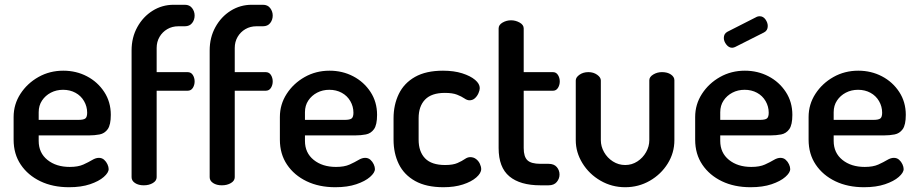

<svg xmlns="http://www.w3.org/2000/svg" viewBox="-20 -776 3844 804"><path d="M269 8Q201 8 149 -17Q97 -42 67 -86.5Q37 -131 37 -191V-286Q37 -339 65.5 -383Q94 -427 141 -453.5Q188 -480 245 -480Q299 -480 344 -456.5Q389 -433 416.5 -391Q444 -349 444 -295Q444 -253 431 -235Q418 -217 397 -213Q376 -209 353 -209H142V-186Q142 -136 178.5 -106.5Q215 -77 272 -77Q307 -77 329 -87Q351 -97 366 -106Q381 -115 394 -115Q407 -115 416 -107Q425 -99 430 -88Q435 -77 435 -68Q435 -53 414.5 -35Q394 -17 357 -4.5Q320 8 269 8ZM142 -274H308Q330 -274 337.5 -280Q345 -286 345 -304Q345 -330 332 -352.5Q319 -375 296 -387.5Q273 -400 244 -400Q216 -400 193 -388Q170 -376 156 -355Q142 -334 142 -306Z M582 0Q560 0 545.5 -9.5Q531 -19 531 -34V-565Q531 -619 555 -662.5Q579 -706 619 -731Q659 -756 707 -756H754Q774 -756 784.5 -742Q795 -728 795 -711Q795 -693 784.5 -679.5Q774 -666 754 -666H727Q701 -666 680.5 -654Q660 -642 648 -621.5Q636 -601 636 -575V-474H765Q780 -474 787.5 -462Q795 -450 795 -435Q795 -420 787.5 -408Q780 -396 765 -396H636V-34Q636 -19 620 -9.5Q604 0 582 0Z M909 0Q887 0 872.5 -9.5Q858 -19 858 -34V-565Q858 -619 882 -662.5Q906 -706 946 -731Q986 -756 1034 -756H1081Q1101 -756 1111.5 -742Q1122 -728 1122 -711Q1122 -693 1111.5 -679.5Q1101 -666 1081 -666H1054Q1028 -666 1007.5 -654Q987 -642 975 -621.5Q963 -601 963 -575V-474H1092Q1107 -474 1114.5 -462Q1122 -450 1122 -435Q1122 -420 1114.5 -408Q1107 -396 1092 -396H963V-34Q963 -19 947 -9.5Q931 0 909 0Z M1384 8Q1316 8 1264 -17Q1212 -42 1182 -86.5Q1152 -131 1152 -191V-286Q1152 -339 1180.5 -383Q1209 -427 1256 -453.5Q1303 -480 1360 -480Q1414 -480 1459 -456.5Q1504 -433 1531.5 -391Q1559 -349 1559 -295Q1559 -253 1546 -235Q1533 -217 1512 -213Q1491 -209 1468 -209H1257V-186Q1257 -136 1293.5 -106.5Q1330 -77 1387 -77Q1422 -77 1444 -87Q1466 -97 1481 -106Q1496 -115 1509 -115Q1522 -115 1531 -107Q1540 -99 1545 -88Q1550 -77 1550 -68Q1550 -53 1529.5 -35Q1509 -17 1472 -4.5Q1435 8 1384 8ZM1257 -274H1423Q1445 -274 1452.5 -280Q1460 -286 1460 -304Q1460 -330 1447 -352.5Q1434 -375 1411 -387.5Q1388 -400 1359 -400Q1331 -400 1308 -388Q1285 -376 1271 -355Q1257 -334 1257 -306Z M1837 8Q1765 8 1718.5 -18Q1672 -44 1650 -89Q1628 -134 1628 -191V-281Q1628 -337 1650 -382.5Q1672 -428 1718 -454Q1764 -480 1835 -480Q1881 -480 1915.5 -469Q1950 -458 1969.5 -441.5Q1989 -425 1989 -407Q1989 -398 1983.5 -385.5Q1978 -373 1968.5 -364.5Q1959 -356 1946 -356Q1936 -356 1924.5 -364Q1913 -372 1894 -379.5Q1875 -387 1843 -387Q1787 -387 1760 -359Q1733 -331 1733 -281V-191Q1733 -141 1760 -113Q1787 -85 1844 -85Q1877 -85 1896 -93.5Q1915 -102 1926.5 -110Q1938 -118 1949 -118Q1963 -118 1973.5 -110Q1984 -102 1989.5 -90Q1995 -78 1995 -68Q1995 -51 1974.5 -33Q1954 -15 1918.5 -3.5Q1883 8 1837 8Z M2243 0Q2158 0 2113 -37.5Q2068 -75 2068 -156V-657Q2068 -672 2084.5 -681.5Q2101 -691 2120 -691Q2139 -691 2156 -681.5Q2173 -672 2173 -657V-474H2295Q2309 -474 2316.5 -462Q2324 -450 2324 -435Q2324 -420 2316.5 -408Q2309 -396 2295 -396H2173V-156Q2173 -120 2188.5 -105Q2204 -90 2243 -90H2277Q2300 -90 2311.5 -76.5Q2323 -63 2323 -45Q2323 -28 2311.5 -14Q2300 0 2277 0Z M2598 8Q2542 8 2494.5 -19.5Q2447 -47 2419 -92.5Q2391 -138 2391 -189V-439Q2391 -452 2406.5 -463Q2422 -474 2444 -474Q2465 -474 2480.5 -463Q2496 -452 2496 -439V-189Q2496 -163 2509.5 -139Q2523 -115 2546.5 -100Q2570 -85 2598 -85Q2626 -85 2649 -100Q2672 -115 2685.5 -139Q2699 -163 2699 -189V-440Q2699 -454 2715.5 -464Q2732 -474 2752 -474Q2775 -474 2789.5 -464Q2804 -454 2804 -440V-189Q2804 -136 2776 -91Q2748 -46 2701 -19Q2654 8 2598 8Z M3123 8Q3055 8 3003 -17Q2951 -42 2921 -86.5Q2891 -131 2891 -191V-286Q2891 -339 2919.5 -383Q2948 -427 2995 -453.5Q3042 -480 3099 -480Q3153 -480 3198 -456.5Q3243 -433 3270.5 -391Q3298 -349 3298 -295Q3298 -253 3285 -235Q3272 -217 3251 -213Q3230 -209 3207 -209H2996V-186Q2996 -136 3032.5 -106.5Q3069 -77 3126 -77Q3161 -77 3183 -87Q3205 -97 3220 -106Q3235 -115 3248 -115Q3261 -115 3270 -107Q3279 -99 3284 -88Q3289 -77 3289 -68Q3289 -53 3268.5 -35Q3248 -17 3211 -4.5Q3174 8 3123 8ZM2996 -274H3162Q3184 -274 3191.5 -280Q3199 -286 3199 -304Q3199 -330 3186 -352.5Q3173 -375 3150 -387.5Q3127 -400 3098 -400Q3070 -400 3047 -388Q3024 -376 3010 -355Q2996 -334 2996 -306ZM3046 -576Q3032 -576 3021.5 -589.5Q3011 -603 3011 -617Q3011 -635 3026 -643L3150 -706Q3156 -708 3161 -708Q3176 -708 3185.5 -694.5Q3195 -681 3195 -667Q3195 -648 3179 -640L3058 -579Q3055 -578 3052 -577Q3049 -576 3046 -576Z M3598 8Q3530 8 3478 -17Q3426 -42 3396 -86.5Q3366 -131 3366 -191V-286Q3366 -339 3394.5 -383Q3423 -427 3470 -453.5Q3517 -480 3574 -480Q3628 -480 3673 -456.5Q3718 -433 3745.5 -391Q3773 -349 3773 -295Q3773 -253 3760 -235Q3747 -217 3726 -213Q3705 -209 3682 -209H3471V-186Q3471 -136 3507.5 -106.5Q3544 -77 3601 -77Q3636 -77 3658 -87Q3680 -97 3695 -106Q3710 -115 3723 -115Q3736 -115 3745 -107Q3754 -99 3759 -88Q3764 -77 3764 -68Q3764 -53 3743.5 -35Q3723 -17 3686 -4.5Q3649 8 3598 8ZM3471 -274H3637Q3659 -274 3666.5 -280Q3674 -286 3674 -304Q3674 -330 3661 -352.5Q3648 -375 3625 -387.5Q3602 -400 3573 -400Q3545 -400 3522 -388Q3499 -376 3485 -355Q3471 -334 3471 -306Z"/></svg>

Font: Dosis SemiBold
Style: Regular
Weight: 600
Designer: EdgarTolentino, PabloImpallari, IginoMarini
Foundry: EdgarTolentino, PabloImpallari, IginoMarini
Version: Version 3.001; ttfautohint (v1.8.2)